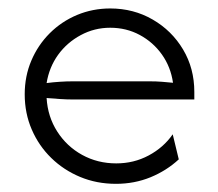

<svg xmlns="http://www.w3.org/2000/svg" viewBox="-20 -435 526 463"><path d="M259.7 8.3Q213.2 8.3 173.3 -8.3Q133.3 -25 103.5 -54.2Q73.6 -83.3 56.6 -122.6Q39.6 -161.8 39.6 -207.6Q39.6 -251.4 55.6 -288.9Q71.5 -326.4 100 -354.9Q128.5 -383.3 166 -399Q203.5 -414.6 245.8 -414.6Q302.1 -414.6 348.3 -387.8Q394.4 -361.1 421.5 -315.6Q448.6 -270.1 448.6 -213.2V-195.1H156.2Q141 -195.1 124.7 -196.2Q108.3 -197.2 92.4 -198.6Q95.1 -153.5 118.1 -117.7Q141 -81.9 178.1 -61.5Q215.3 -41 260.4 -41Q302.8 -41 338.5 -60.1Q374.3 -79.2 396.5 -111.1L411.1 -50.7Q381.9 -23.6 343.1 -7.6Q304.2 8.3 259.7 8.3ZM92.4 -234.7Q108.3 -236.8 124.3 -237.8Q140.3 -238.9 156.2 -238.9H340.3Q356.9 -238.9 370.5 -237.8Q384 -236.8 397.2 -235.4Q391.7 -273.6 370.5 -303.5Q349.3 -333.3 317 -350.7Q284.7 -368.1 245.8 -368.1Q207.6 -368.1 174.7 -350.3Q141.7 -332.6 120.1 -302.8Q98.6 -272.9 92.4 -234.7Z"/></svg>

Font: Afacad Flux Light
Style: Regular
Weight: 300
Designer: Kristian Moeller
Foundry: Dicotype
Version: Version 1.100